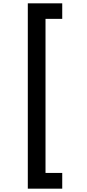

<svg xmlns="http://www.w3.org/2000/svg" viewBox="-20 -954 525 1160"><path d="M148 -934C148 -934 148 186 148 186C148 186 356 186 356 186C356 186 356 91 356 91C356 91 255 91 255 91C255 91 255 -840 255 -840C255 -840 356 -840 356 -840C356 -840 356 -934 356 -934C356 -934 148 -934 148 -934Z"/></svg>

Font: Girnar Poppins
Style: Medium
Weight: 500
Designer: Ninad Kale (Devanagari), Jonny Pinhorn (Latin)
Foundry: Indian Type Foundry
Version: ""